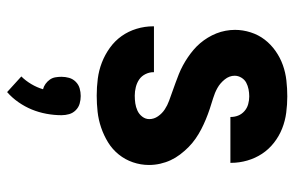

<svg xmlns="http://www.w3.org/2000/svg" viewBox="-164 -404 828 540"><g transform="rotate(90 250.0 -134.0)"><path d="M249 8Q225 8 201.5 5Q178 2 156 -6.5Q134 -15 114.5 -29Q95 -43 81.5 -62Q68 -81 61 -104Q54 -127 54 -151V-153H183V-152Q183 -140 188.5 -129Q194 -118 203.5 -111.5Q213 -105 225 -102Q237 -99 249 -99Q260 -99 270.5 -100.5Q281 -102 291 -106.5Q301 -111 308 -120Q315 -129 315 -140Q315 -153 307 -164.5Q299 -176 287.5 -183.5Q276 -191 263.5 -195.5Q251 -200 238.5 -204.5Q226 -209 213.5 -213.5Q201 -218 188.5 -223Q176 -228 164 -234.5Q152 -241 141 -248.5Q130 -256 120 -264.5Q110 -273 101.5 -283Q93 -293 86 -304.5Q79 -316 74 -328.5Q69 -341 66.5 -354.5Q64 -368 64 -381Q64 -403 71 -425Q78 -447 91.5 -464.5Q105 -482 123.5 -495Q142 -508 163 -515.5Q184 -523 206.5 -525.5Q229 -528 251 -528Q274 -528 297 -525Q320 -522 341.5 -513.5Q363 -505 381.5 -490.5Q400 -476 412.5 -457Q425 -438 431.5 -415.5Q438 -393 438 -370V-368H309V-369Q309 -380 305 -390Q301 -400 292.5 -407.5Q284 -415 273 -418Q262 -421 251 -421Q241 -421 231 -419Q221 -417 212.5 -412.5Q204 -408 198.5 -399Q193 -390 193 -380Q193 -365 203.5 -352Q214 -339 227.5 -331.5Q241 -324 256 -319.5Q271 -315 286 -310Q301 -305 315.5 -299Q330 -293 343.5 -286Q357 -279 370 -270Q383 -261 394 -250Q405 -239 414.5 -226.5Q424 -214 430.5 -200Q437 -186 440.5 -170.5Q444 -155 444 -139Q444 -116 436.5 -94Q429 -72 414.5 -54Q400 -36 380.5 -24Q361 -12 339 -4.5Q317 3 294.5 5.5Q272 8 249 8ZM239 260 195 220Q207 208 216.5 192Q226 176 231 159Q223 157 216 152Q209 147 204 140Q199 133 197.5 124.5Q196 116 196 107Q196 96 199 85.5Q202 75 210 67Q218 59 228.5 56Q239 53 250 53Q261 53 271.5 56Q282 59 290 67Q298 75 301 85.5Q304 96 304 107Q304 128 300 149.5Q296 171 288 190.5Q280 210 267.5 228Q255 246 239 260Z"/></g></svg>

Font: Iosevka SS18 Heavy
Style: Regular
Weight: 900
Monospace: yes
Designer: Belleve Invis
Foundry: Belleve Invis
Version: Version 25.1.1; ttfautohint (v1.8.4)